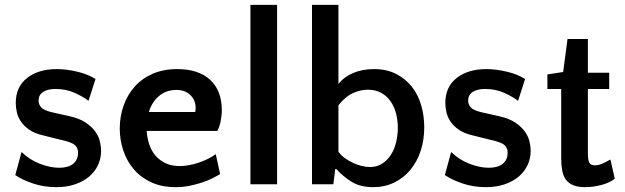

<svg xmlns="http://www.w3.org/2000/svg" viewBox="-20 -760 2577 792"><path d="M209 -393Q176 -393 157.5 -380.5Q139 -368 139 -345Q139 -330 149.5 -317.5Q160 -305 194 -297L265 -281Q307 -272 332.5 -255Q358 -238 372.5 -218Q387 -198 392 -177Q397 -156 397 -138Q397 -106 384 -78.5Q371 -51 347 -31Q323 -11 289 0.5Q255 12 213 12Q160 12 115 -3.5Q70 -19 43 -38L69 -133Q103 -100 145.5 -84Q188 -68 224 -68Q262 -68 282 -84.5Q302 -101 302 -130Q302 -147 292 -158.5Q282 -170 252 -178L156 -202Q122 -210 100.5 -225Q79 -240 66.5 -258.5Q54 -277 49.5 -297Q45 -317 45 -335Q45 -402 92 -438.5Q139 -475 214 -475Q253 -475 298 -464.5Q343 -454 374 -434L345 -344Q325 -360 289 -376.5Q253 -393 209 -393Z M711 -475Q799 -475 847 -430.5Q895 -386 895 -305Q895 -294 893.5 -281.5Q892 -269 889.5 -257Q887 -245 883.5 -235.5Q880 -226 876 -220H585Q587 -190 596 -163.5Q605 -137 622 -117.5Q639 -98 663.5 -86.5Q688 -75 721 -75Q758 -75 799.5 -89Q841 -103 870 -124L888 -42Q875 -34 856 -24.5Q837 -15 813 -7Q789 1 761.5 6.5Q734 12 704 12Q648 12 605 -7.5Q562 -27 533 -60.5Q504 -94 489 -138Q474 -182 474 -230Q474 -279 489.5 -323.5Q505 -368 535 -402Q565 -436 609.5 -455.5Q654 -475 711 -475ZM708 -389Q666 -389 636.5 -364.5Q607 -340 594 -298H785Q786 -301 786.5 -305Q787 -309 787 -315Q787 -347 765 -368Q743 -389 708 -389Z M1123 0H1013V-740H1123Z M1520 12Q1466 12 1430.5 -10Q1395 -32 1367 -63H1363L1355 0H1267V-740H1376V-414Q1399 -443 1437 -459Q1475 -475 1523 -475Q1575 -475 1614 -455Q1653 -435 1679 -402Q1705 -369 1717.5 -325.5Q1730 -282 1730 -235Q1730 -182 1715 -137Q1700 -92 1672.5 -59Q1645 -26 1606 -7Q1567 12 1520 12ZM1506 -71Q1535 -71 1556.5 -85Q1578 -99 1592.5 -121.5Q1607 -144 1614 -173.5Q1621 -203 1621 -233Q1621 -264 1613.5 -292.5Q1606 -321 1590.5 -343Q1575 -365 1551.5 -377.5Q1528 -390 1497 -390Q1468 -390 1437 -376.5Q1406 -363 1376 -326V-134Q1387 -119 1403 -107.5Q1419 -96 1436.5 -88Q1454 -80 1472 -75.5Q1490 -71 1506 -71Z M1981 -393Q1948 -393 1929.5 -380.5Q1911 -368 1911 -345Q1911 -330 1921.5 -317.5Q1932 -305 1966 -297L2037 -281Q2079 -272 2104.5 -255Q2130 -238 2144.5 -218Q2159 -198 2164 -177Q2169 -156 2169 -138Q2169 -106 2156 -78.5Q2143 -51 2119 -31Q2095 -11 2061 0.5Q2027 12 1985 12Q1932 12 1887 -3.5Q1842 -19 1815 -38L1841 -133Q1875 -100 1917.5 -84Q1960 -68 1996 -68Q2034 -68 2054 -84.5Q2074 -101 2074 -130Q2074 -147 2064 -158.5Q2054 -170 2024 -178L1928 -202Q1894 -210 1872.5 -225Q1851 -240 1838.5 -258.5Q1826 -277 1821.5 -297Q1817 -317 1817 -335Q1817 -402 1864 -438.5Q1911 -475 1986 -475Q2025 -475 2070 -464.5Q2115 -454 2146 -434L2117 -344Q2097 -360 2061 -376.5Q2025 -393 1981 -393Z M2295 -393H2238V-453L2303 -463L2321 -599H2405V-460H2493V-393H2405V-129Q2405 -99 2411 -88.5Q2417 -78 2434 -78Q2447 -78 2460 -83Q2473 -88 2498 -102L2516 -23Q2497 -7 2462.5 2.5Q2428 12 2394 12Q2364 12 2344.5 4Q2325 -4 2314 -19.5Q2303 -35 2299 -57Q2295 -79 2295 -106Z"/></svg>

Font: Quattrocento Sans
Style: Bold
Weight: 700
Designer: Pablo Impallari
Foundry: Pablo Impallari, Igino Marini, Brenda Gallo
Version: Version 2.000